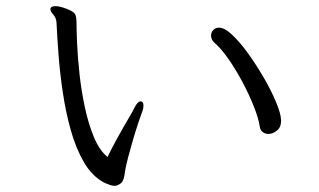

<svg xmlns="http://www.w3.org/2000/svg" viewBox="-20 -654 1040 625"><path d="M144 -626Q147 -634 160 -634Q171 -634 185 -629.5Q199 -625 209 -620Q224 -613 226.5 -603Q229 -593 229 -583Q229 -557 231 -511.5Q233 -466 239 -411.5Q245 -357 256.5 -303.5Q268 -250 286 -207Q304 -164 330 -143Q343 -170 362 -204.5Q381 -239 397.5 -267Q414 -295 418 -304Q428 -324 438 -324Q447 -324 447 -310Q447 -306 446 -300.5Q445 -295 442 -288Q439 -280 431 -256.5Q423 -233 414 -202.5Q405 -172 397.5 -143.5Q390 -115 387 -97Q384 -65 373 -57Q362 -49 353 -49Q346 -49 337.5 -52Q329 -55 320 -59Q280 -80 253.5 -125.5Q227 -171 210.5 -230Q194 -289 184.5 -353Q175 -417 170.5 -476Q166 -535 164 -580Q163 -596 153.5 -606.5Q144 -617 144 -624ZM895 -260Q895 -240 881.5 -229Q868 -218 854 -218Q844 -218 836 -223.5Q828 -229 826 -240Q822 -268 806.5 -307Q791 -346 769.5 -386.5Q748 -427 724 -461.5Q700 -496 679 -514Q667 -525 667 -538Q667 -549 674.5 -556.5Q682 -564 693 -564Q711 -564 736 -540.5Q761 -517 788 -479.5Q815 -442 839 -400.5Q863 -359 878.5 -322Q894 -285 895 -263Z"/></svg>

Font: Moon Stars Kai HW
Style: Regular
Weight: 400
Designer: GuiWonder
Version: Version 1.101